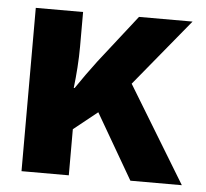

<svg xmlns="http://www.w3.org/2000/svg" viewBox="-44 -596 689 643"><g transform="rotate(5 300.0 -274.5)"><path d="M51 0V-549H210V-433Q210 -399 207.5 -362.5Q205 -326 201 -293H204Q235 -339 272 -388L398 -549H578L393 -324L590 0H417L290 -219L210 -155V0Z"/></g></svg>

Font: Noto Sans Mono ExtraBold
Style: Regular
Weight: 800
Designer: Monotype Design Team
Foundry: Monotype Imaging Inc.
Version: Version 2.014